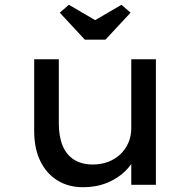

<svg xmlns="http://www.w3.org/2000/svg" viewBox="-20 -773 795 803"><path d="M327 10Q266 10 220 -18.5Q174 -47 148.5 -99.5Q123 -152 123 -225V-525H226V-257Q226 -202 242 -163.5Q258 -125 290 -105Q322 -85 369 -85Q403 -85 432 -96Q461 -107 482.5 -127Q504 -147 516.5 -175Q529 -203 529 -237V-525H632V0H529V-110L547 -122Q535 -88 504 -57.5Q473 -27 428 -8.5Q383 10 327 10ZM335 -607 230 -720 268 -753 393 -680H363L488 -753L526 -720L421 -607Z"/></svg>

Font: Lexend Exa
Style: Regular
Weight: 400
Designer: Bonnie Shaver-Troup, Thomas Jockin
Foundry: Lexend
Version: Version 1.007